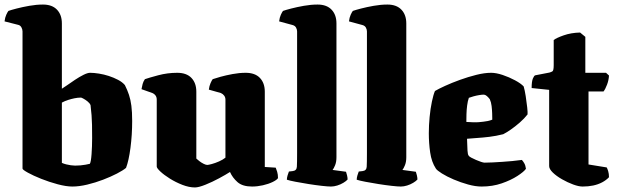

<svg xmlns="http://www.w3.org/2000/svg" viewBox="-26 -820 2714 844"><path d="M292 0Q265 0 227.5 -10Q190 -20 155 -34Q120 -48 96.5 -61Q73 -74 73 -79V-682Q73 -691 68 -700Q63 -709 53 -711L-6 -726Q-4 -743 1.5 -755Q7 -767 11 -772Q22 -776 47 -782.5Q72 -789 103 -794.5Q134 -800 163 -800Q203 -800 224.5 -777.5Q246 -755 246 -717V-430Q253 -434 268.5 -445Q284 -456 303.5 -469Q323 -482 341 -491Q359 -500 370 -500Q387 -500 409 -496.5Q431 -493 452.5 -486Q474 -479 493 -469Q512 -459 523 -446Q534 -424 541 -403Q548 -382 551.5 -355Q555 -328 555 -288Q555 -227 547.5 -170Q540 -113 528 -82Q515 -71 488 -57Q461 -43 427 -30Q393 -17 357.5 -8.5Q322 0 292 0ZM304 -92Q316 -92 327.5 -93Q339 -94 350 -96Q361 -98 369 -100Q374 -108 376.5 -142.5Q379 -177 379 -213Q379 -249 378.5 -271.5Q378 -294 376.5 -313.5Q375 -333 372 -358Q368 -367 358.5 -374.5Q349 -382 340.5 -386.5Q332 -391 330 -391Q316 -391 301.5 -388Q287 -385 273 -380.5Q259 -376 246 -369V-104Q255 -100 265 -97.5Q275 -95 285.5 -93.5Q296 -92 304 -92Z M831 4Q805 4 775.5 -7.5Q746 -19 720.5 -35Q695 -51 679 -66Q663 -81 663 -88V-382Q663 -393 657.5 -400.5Q652 -408 644 -411L596 -428Q598 -440 601 -451Q604 -462 611 -472Q628 -478 669 -489Q710 -500 753 -500Q794 -500 815.5 -477.5Q837 -455 837 -417V-123Q841 -119 850 -112Q859 -105 869 -100Q879 -95 885 -95Q890 -95 905 -99Q920 -103 937 -110.5Q954 -118 965 -127V-382Q965 -392 959.5 -399.5Q954 -407 945 -411L892 -426Q894 -442 899.5 -454.5Q905 -467 909 -472Q920 -476 943.5 -482.5Q967 -489 996.5 -494.5Q1026 -500 1054 -500Q1095 -500 1116.5 -477.5Q1138 -455 1138 -417V-86L1186 -83Q1189 -76 1192.5 -64.5Q1196 -53 1196 -37Q1191 -29 1172.5 -20Q1154 -11 1129.5 -5.5Q1105 0 1082 0Q1040 0 1018 -19.5Q996 -39 985 -64Q968 -53 937.5 -36.5Q907 -20 877 -8Q847 4 831 4Z M1429 0Q1416 0 1389 -3Q1362 -6 1330.5 -11Q1299 -16 1273 -21Q1247 -26 1235 -30Q1235 -38 1238 -48.5Q1241 -59 1244 -66L1261 -68Q1278 -70 1279 -87Q1280 -104 1280 -147V-682Q1280 -690 1275.5 -698.5Q1271 -707 1260 -710L1201 -726Q1203 -743 1208.5 -755Q1214 -767 1218 -772Q1229 -776 1254 -782.5Q1279 -789 1310 -794.5Q1341 -800 1370 -800Q1410 -800 1431.5 -777.5Q1453 -755 1453 -717V-129Q1453 -108 1447 -93.5Q1441 -79 1436 -73L1495 -65Q1497 -60 1499.5 -49.5Q1502 -39 1502 -31Q1496 -24 1483.5 -16.5Q1471 -9 1456.5 -4.5Q1442 0 1429 0Z M1736 0Q1723 0 1696 -3Q1669 -6 1637.5 -11Q1606 -16 1580 -21Q1554 -26 1542 -30Q1542 -38 1545 -48.5Q1548 -59 1551 -66L1568 -68Q1585 -70 1586 -87Q1587 -104 1587 -147V-682Q1587 -690 1582.5 -698.5Q1578 -707 1567 -710L1508 -726Q1510 -743 1515.5 -755Q1521 -767 1525 -772Q1536 -776 1561 -782.5Q1586 -789 1617 -794.5Q1648 -800 1677 -800Q1717 -800 1738.5 -777.5Q1760 -755 1760 -717V-129Q1760 -108 1754 -93.5Q1748 -79 1743 -73L1802 -65Q1804 -60 1806.5 -49.5Q1809 -39 1809 -31Q1803 -24 1790.5 -16.5Q1778 -9 1763.5 -4.5Q1749 0 1736 0Z M2091 0Q2064 0 2031.5 -9Q1999 -18 1968.5 -31Q1938 -44 1916.5 -57.5Q1895 -71 1890 -79Q1871 -108 1865 -149.5Q1859 -191 1859 -234Q1859 -269 1862.5 -305.5Q1866 -342 1872.5 -373Q1879 -404 1886 -420Q1901 -429 1930.5 -442.5Q1960 -456 1996 -469Q2032 -482 2068 -491Q2104 -500 2133 -500Q2155 -500 2183.5 -490.5Q2212 -481 2238 -467Q2264 -453 2276 -440Q2281 -423 2285 -397Q2289 -371 2291.5 -348Q2294 -325 2293 -317Q2279 -299 2259 -281.5Q2239 -264 2219.5 -250.5Q2200 -237 2186 -230Q2154 -222 2125 -218.5Q2096 -215 2071.5 -213.5Q2047 -212 2027 -210Q2028 -176 2029 -158.5Q2030 -141 2034 -136Q2036 -132 2045.5 -127Q2055 -122 2066.5 -117Q2078 -112 2088.5 -108.5Q2099 -105 2104 -105Q2119 -105 2139 -106Q2159 -107 2181 -108.5Q2203 -110 2225.5 -112Q2248 -114 2268 -117Q2273 -112 2278.5 -102.5Q2284 -93 2286 -78Q2277 -65 2248.5 -46.5Q2220 -28 2179.5 -14Q2139 0 2091 0ZM2079 -283Q2089 -284 2098.5 -285Q2108 -286 2118 -288Q2128 -290 2138 -294Q2138 -305 2137.5 -321Q2137 -337 2135 -354Q2133 -371 2127 -384Q2120 -393 2114.5 -397.5Q2109 -402 2105.5 -403Q2102 -404 2100 -404Q2093 -404 2080.5 -402Q2068 -400 2055.5 -396.5Q2043 -393 2035 -390Q2030 -376 2027.5 -356.5Q2025 -337 2024.5 -318Q2024 -299 2024 -284Q2041 -283 2054 -282.5Q2067 -282 2079 -283Z M2535 0Q2518 0 2493.5 -9Q2469 -18 2444.5 -32Q2420 -46 2404 -61.5Q2388 -77 2388 -90V-425L2311 -433Q2311 -462 2316.5 -475Q2322 -488 2327 -489L2389 -501Q2397 -503 2402.5 -506.5Q2408 -510 2408 -534V-644Q2419 -653 2451.5 -664.5Q2484 -676 2524 -677L2547 -658V-500H2638L2651 -488Q2650 -468 2642.5 -448Q2635 -428 2627 -418H2561V-97L2641 -84Q2644 -79 2647.5 -67.5Q2651 -56 2651 -41Q2639 -28 2621 -18.5Q2603 -9 2581.5 -4.5Q2560 0 2535 0Z"/></svg>

Font: Texturina 12pt Black
Style: Regular
Weight: 900
Designer: Guillermo Torres Carreño
Foundry: Omnibus-Type
Version: Version 1.002